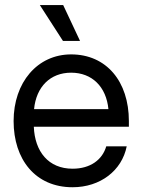

<svg xmlns="http://www.w3.org/2000/svg" viewBox="-20 -748 576 779"><path d="M274.4 11.7C386.7 11.7 474.6 -55.7 494.1 -154.3H411.1C395.5 -100.6 347.7 -63.5 274.4 -63.5C176.8 -63.5 121.1 -132.8 117.2 -233.9H502.9V-256.8C502.9 -417 412.1 -527.3 268.6 -527.3C131.8 -527.3 35.2 -413.6 35.2 -256.8C35.2 -101.6 123 11.7 274.4 11.7ZM235.4 -582H304.7L236.3 -727.5H141.6ZM118.2 -305.2C127 -396 184.1 -453.1 268.6 -453.1C353.5 -453.1 411.1 -396 419.9 -305.2Z"/></svg>

Font: Raveo Display Display
Style: Regular
Weight: 400
Designer: Jakub Foglar, Rasmus Andersson (Inter)
Foundry: Jakubfoglar.com
Version: Version 1.100;Glyphs 3.2.3 (3260)